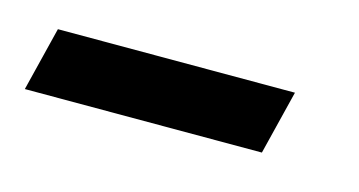

<svg xmlns="http://www.w3.org/2000/svg" viewBox="-33 -383 352 188"><g transform="rotate(15 143.0 -288.5)"><path d="M-5.4 -256.3 10.7 -321.3H251L234.9 -256.3Z"/></g></svg>

Font: Arian AMU Serif
Style: Bold Italic
Weight: 700
Italic angle: -15°
Designer: Ruben Hakobyan (Tarumian)
Foundry: Ruben Hakobyan (Tarumian)
Version: Version 1.002